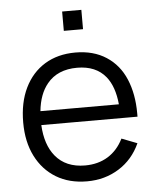

<svg xmlns="http://www.w3.org/2000/svg" viewBox="-53 -786 691 846"><g transform="rotate(-5 292.0 -362.5)"><path d="M253.5 -654.5V-740H338.5V-654.5ZM298.5 15Q219.5 15 161.8 -20Q104 -55 72 -118.5Q40 -182 40 -267.5Q40 -356 71.5 -420.5Q103 -485 160.2 -520Q217.5 -555 295.5 -555Q375.5 -555 432 -518.2Q488.5 -481.5 516.2 -415.8Q544 -350 544 -264.5Q544 -257 544 -249.5H118.5Q123 -162 164.5 -111.5Q210.5 -55.5 295.5 -55.5Q353.5 -55.5 396.8 -82.2Q440 -109 465 -159.5L533.5 -133Q501.5 -62.5 439.2 -23.8Q377 15 298.5 15ZM467 -311Q459.5 -390 424 -434Q380.5 -487.5 297.5 -487.5Q210.5 -487.5 164.5 -431Q127.5 -386 120 -311Z"/></g></svg>

Font: Cns Manrope
Style: Regular
Weight: 400
Designer: Mikhail Sharanda
Foundry: Mikhail Sharanda
Version: Version 4.504